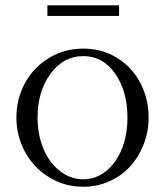

<svg xmlns="http://www.w3.org/2000/svg" viewBox="-20 -695 624 726"><path d="M294.9 11.2Q223.6 11.2 165 -25.1Q106.4 -61.5 74.2 -121.3Q42 -181.2 42 -250Q42 -320.8 74.2 -380.4Q106.4 -439.9 164.8 -475.6Q223.1 -511.2 294.9 -511.2Q366.7 -511.2 423.6 -475.6Q480.5 -439.9 511.2 -380.4Q542 -320.8 542 -250Q542 -198.2 523.9 -150.9Q505.9 -103.5 473.9 -67.6Q441.9 -31.7 395.3 -10.3Q348.6 11.2 294.9 11.2ZM122.1 -250Q122.1 -186.5 144 -133.3Q166 -80.1 206.1 -48.6Q246.1 -17.1 294.9 -17.1Q343.3 -17.1 381.8 -48.6Q420.4 -80.1 441.2 -133.1Q461.9 -186 461.9 -250Q461.9 -350.1 415.5 -416.5Q369.1 -482.9 294.9 -482.9Q220.2 -482.9 171.1 -416.3Q122.1 -349.6 122.1 -250ZM159.2 -634.8H430.2V-674.8H159.2Z"/></svg>

Font: Ortica Linear Light
Style: Regular
Weight: 300
Designer: Benedetta Bovani
Foundry: Collletttivo
Version: Version 2.000;Glyphs 3.1.2 (3151)